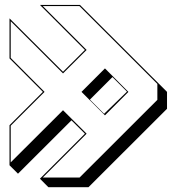

<svg xmlns="http://www.w3.org/2000/svg" viewBox="-20 -734 717 787"><path d="M440.9 -418 348.6 -325.7 406.7 -267.6 500.5 -358.4ZM143.6 -713.9H307.6L629.9 -392.1L664.6 -357.4V-288.1L342.8 33.2H178.2L143.6 -1.5L328.1 -186L272.9 -240.7L53.7 -22L19 -56.6V-220.7L155.8 -357.4L19 -494.6V-658.7L238.3 -439.9L328.1 -529.3ZM155.3 -709 335 -529.3 238.3 -433.1 23.9 -647V-496.6L162.6 -357.4L23.9 -218.8V-68.4L238.3 -282.2L335 -186L155.3 -6.3H306.2L625 -324.7V-390.1L305.7 -709ZM410.2 -453.6 506.3 -357.4 410.2 -261.2 314 -357.4Z"/></svg>

Font: KultiginGolge
Style: Regular
Weight: 400
Designer: facebook.com/biligbitig
Foundry: facebook.com/biligbitig
Version: Version 1.0